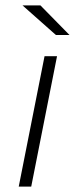

<svg xmlns="http://www.w3.org/2000/svg" viewBox="-20 -687 280 707"><path d="M144 -480H190L95 0H49ZM63 -667H129L236 -558H186Z"/></svg>

Font: Montserrat Ace
Style: Light Italic
Weight: 300
Italic angle: -11.3°
Designer: Julieta Ulanovsky
Foundry: Julieta Ulanovsky
Version: Version 1